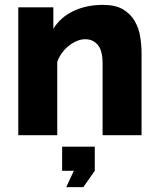

<svg xmlns="http://www.w3.org/2000/svg" viewBox="-20 -555 652 788"><path d="M252 213 283 146H235V47H369V146L322 213ZM561 0H401V-295Q401 -347 381.5 -370.5Q362 -394 330 -394Q313 -394 296 -387Q279 -380 263 -367.5Q247 -355 234.5 -338Q222 -321 215 -301V0H55V-525H199V-437Q228 -484 281 -509.5Q334 -535 403 -535Q454 -535 485 -516.5Q516 -498 533 -468.5Q550 -439 555.5 -404Q561 -369 561 -336Z"/></svg>

Font: Oxford Sans
Style: Regular
Weight: 800
Designer: Matt McInerney, Pablo Impallari, Rodrigo Fuenzalida
Foundry: Matt McInerney, Pablo Impallari, Rodrigo Fuenzalida
Version: Version 3.000g; ttfautohint (v1.5) -l 8 -r 28 -G 28 -x 14 -D